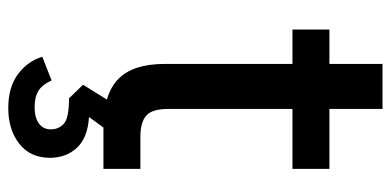

<svg xmlns="http://www.w3.org/2000/svg" viewBox="-254 -442 921 452"><g transform="rotate(90 206.0 -216.5)"><path d="M279 0Q203 0 167 -34.5Q131 -69 131 -144V-445H50V-532H131V-657H237V-532H378V-445H237V-152Q237 -114 253 -100.5Q269 -87 302 -87H378V0ZM235 224Q186 224 155.5 201.5Q125 179 114 144L170 122Q179 143 193.5 152.5Q208 162 233 162Q257 162 271 152Q285 142 285 124Q285 105 271.5 93Q258 81 212 81L180 48L216 -10H288L256 34Q305 37 328.5 62.5Q352 88 352 126Q352 172 319 198Q286 224 235 224Z"/></g></svg>

Font: Geist Med
Style: Regular
Weight: 400
Designer: Basement.studio, Andrés Briganti, Mateo Zaragoza
Foundry: Basement.studio, Vercel, Andrés Briganti, Guido Ferreyra, Mateo Zaragoza
Version: Version 1.401